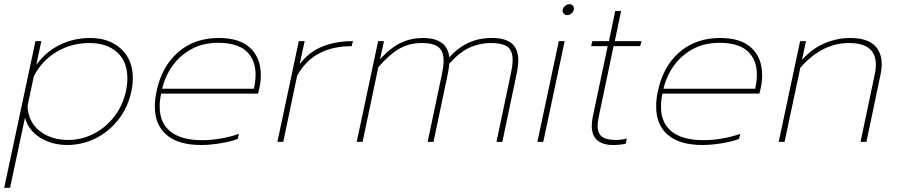

<svg xmlns="http://www.w3.org/2000/svg" viewBox="-37 -676 4274 915"><path d="M132 -480H160L136 -367Q181 -429 247.5 -462Q314 -495 393 -495Q483 -495 539.5 -443.5Q596 -392 596 -303Q596 -272 589 -241Q573 -165 528 -107Q483 -49 419 -17Q355 15 284 15Q211 15 155 -19.5Q99 -54 82 -115L11 219H-17ZM563 -241Q570 -272 570 -303Q570 -383 521 -427Q472 -471 388 -471Q304 -471 233 -429Q162 -387 124 -312L94 -170Q98 -95 152 -52Q206 -9 289 -9Q350 -9 407.5 -37.5Q465 -66 506.5 -119Q548 -172 563 -241Z M701 -168Q701 -205 709 -240Q733 -358 811 -426.5Q889 -495 1006 -495Q1105 -495 1155.5 -447.5Q1206 -400 1206 -318Q1206 -286 1199 -255L1193 -230H731Q724 -199 724 -168Q724 -89 776 -48.5Q828 -8 926 -8Q972 -8 1018.5 -16.5Q1065 -25 1102 -38L1096 -14Q1066 -2 1015.5 6.5Q965 15 921 15Q814 15 757.5 -32.5Q701 -80 701 -168ZM1173 -253Q1181 -290 1181 -320Q1181 -391 1137.5 -431.5Q1094 -472 1001 -472Q930 -472 874.5 -441.5Q819 -411 784 -361Q749 -311 736 -253Z M1387 -480H1415L1391 -370Q1436 -429 1499.5 -454.5Q1563 -480 1645 -480L1639 -456Q1456 -456 1379 -315L1313 0H1285Z M1765 -480H1793L1774 -394Q1826 -450 1874.5 -472.5Q1923 -495 1977 -495Q2096 -495 2104 -402Q2185 -495 2306 -495Q2372 -495 2402.5 -468.5Q2433 -442 2433 -388Q2433 -362 2425 -324L2357 0H2329L2397 -323Q2406 -364 2406 -391Q2406 -434 2382 -452.5Q2358 -471 2301 -471Q2249 -471 2200.5 -449Q2152 -427 2104 -372Q2102 -346 2096 -319L2029 0H2001L2068 -318Q2077 -359 2077 -387Q2077 -431 2053 -451Q2029 -471 1972 -471Q1915 -471 1868 -445Q1821 -419 1766 -356L1691 0H1663Z M2644 -625Q2644 -637 2654.5 -646.5Q2665 -656 2677 -656Q2686 -656 2692 -650Q2698 -644 2698 -635Q2698 -623 2688 -613.5Q2678 -604 2666 -604Q2657 -604 2650.5 -610Q2644 -616 2644 -625ZM2626 -480H2654L2552 0H2524Z M2783 -76Q2783 -93 2788 -120L2859 -456H2780L2786 -480H2865L2895 -624H2923L2893 -480H3020L3014 -456H2887L2816 -118Q2811 -91 2811 -76Q2811 -41 2831.5 -25Q2852 -9 2898 -9Q2926 -9 2950 -16L2945 9Q2917 15 2884 15Q2836 15 2809.5 -7.5Q2783 -30 2783 -76Z M3090 -168Q3090 -205 3098 -240Q3122 -358 3200 -426.5Q3278 -495 3395 -495Q3494 -495 3544.5 -447.5Q3595 -400 3595 -318Q3595 -286 3588 -255L3582 -230H3120Q3113 -199 3113 -168Q3113 -89 3165 -48.5Q3217 -8 3315 -8Q3361 -8 3407.5 -16.5Q3454 -25 3491 -38L3485 -14Q3455 -2 3404.5 6.5Q3354 15 3310 15Q3203 15 3146.5 -32.5Q3090 -80 3090 -168ZM3562 -253Q3570 -290 3570 -320Q3570 -391 3526.5 -431.5Q3483 -472 3390 -472Q3319 -472 3263.5 -441.5Q3208 -411 3173 -361Q3138 -311 3125 -253Z M3776 -480H3804L3785 -391Q3835 -446 3894.5 -470.5Q3954 -495 4014 -495Q4091 -495 4128 -462Q4165 -429 4165 -370Q4165 -346 4159 -319L4092 0H4064L4131 -318Q4137 -345 4137 -368Q4137 -471 4009 -471Q3880 -471 3777 -353L3702 0H3674Z"/></svg>

Font: Prompt Thin
Style: Italic
Weight: 250
Italic angle: -12°
Designer: Katatrad Team
Foundry: CadsonDemak
Version: Version 1.001